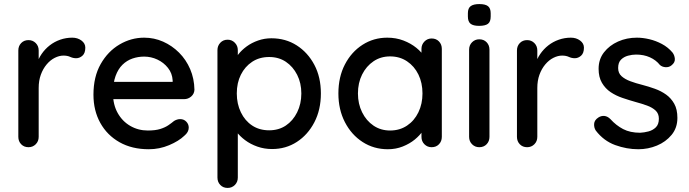

<svg xmlns="http://www.w3.org/2000/svg" viewBox="-20 -723 3385 943"><path d="M120 0Q98 0 84 -14.5Q70 -29 70 -51V-475Q70 -497 84 -511.5Q98 -526 120 -526Q141 -526 155.5 -511.5Q170 -497 170 -475V-363L160 -406Q168 -434 184.5 -458Q201 -482 224 -500Q247 -518 275.5 -528Q304 -538 335 -538Q361 -538 380 -524Q399 -510 399 -489Q399 -462 385 -449.5Q371 -437 354 -437Q339 -437 325 -443.5Q311 -450 292 -450Q271 -450 249 -439Q227 -428 209 -406.5Q191 -385 180.5 -356Q170 -327 170 -291V-51Q170 -29 155.5 -14.5Q141 0 120 0Z M711 10Q628 10 567 -24.5Q506 -59 472.5 -119.5Q439 -180 439 -258Q439 -346 474.5 -408.5Q510 -471 567 -504.5Q624 -538 688 -538Q737 -538 781 -518.5Q825 -499 859.5 -464.5Q894 -430 914 -383.5Q934 -337 935 -282Q934 -262 919 -249Q904 -236 884 -236H495L471 -321H847L828 -303V-328Q826 -363 805 -389.5Q784 -416 753 -430.5Q722 -445 688 -445Q658 -445 630.5 -435.5Q603 -426 581.5 -405Q560 -384 547.5 -349.5Q535 -315 535 -264Q535 -209 558 -168Q581 -127 620 -104.5Q659 -82 706 -82Q743 -82 767 -89.5Q791 -97 807 -108Q823 -119 835 -129Q850 -138 865 -138Q883 -138 895 -125.5Q907 -113 907 -96Q907 -74 885 -56Q858 -30 810.5 -10Q763 10 711 10Z M1313 -535Q1383 -535 1437.5 -500Q1492 -465 1524 -404.5Q1556 -344 1556 -264Q1556 -184 1524 -122.5Q1492 -61 1438 -26Q1384 9 1316 9Q1278 9 1244 -3Q1210 -15 1184 -34.5Q1158 -54 1141.5 -76Q1125 -98 1121 -117L1148 -130V149Q1148 171 1133.5 185.5Q1119 200 1098 200Q1076 200 1062 185.5Q1048 171 1048 149V-477Q1048 -498 1062 -513Q1076 -528 1098 -528Q1119 -528 1133.5 -513Q1148 -498 1148 -477V-408L1132 -417Q1135 -436 1151 -456.5Q1167 -477 1191.5 -495Q1216 -513 1247.5 -524Q1279 -535 1313 -535ZM1302 -443Q1254 -443 1218.5 -419.5Q1183 -396 1163 -356Q1143 -316 1143 -264Q1143 -213 1163 -171.5Q1183 -130 1218.5 -106.5Q1254 -83 1302 -83Q1349 -83 1384 -106.5Q1419 -130 1439.5 -171.5Q1460 -213 1460 -264Q1460 -315 1439.5 -355.5Q1419 -396 1384 -419.5Q1349 -443 1302 -443Z M2100 -534Q2122 -534 2136 -519.5Q2150 -505 2150 -483V-51Q2150 -29 2136 -14.5Q2122 0 2100 0Q2079 0 2064.5 -14.5Q2050 -29 2050 -51V-123L2071 -120Q2071 -102 2056.5 -80Q2042 -58 2017 -37.5Q1992 -17 1958 -3.5Q1924 10 1885 10Q1816 10 1761 -25.5Q1706 -61 1674 -123Q1642 -185 1642 -264Q1642 -345 1674 -406.5Q1706 -468 1760.5 -503Q1815 -538 1882 -538Q1925 -538 1961.5 -524Q1998 -510 2025 -488Q2052 -466 2066.5 -441.5Q2081 -417 2081 -395L2050 -392V-483Q2050 -504 2064.5 -519Q2079 -534 2100 -534ZM1896 -82Q1943 -82 1979 -106Q2015 -130 2035 -171.5Q2055 -213 2055 -264Q2055 -316 2035 -357Q2015 -398 1979 -422Q1943 -446 1896 -446Q1850 -446 1814.5 -422Q1779 -398 1758.5 -357Q1738 -316 1738 -264Q1738 -213 1758.5 -171.5Q1779 -130 1814.5 -106Q1850 -82 1896 -82Z M2384 -51Q2384 -29 2370 -14.5Q2356 0 2334 0Q2313 0 2298.5 -14.5Q2284 -29 2284 -51V-479Q2284 -501 2298.5 -515.5Q2313 -530 2334 -530Q2356 -530 2370 -515.5Q2384 -501 2384 -479ZM2333 -596Q2304 -596 2291 -606.5Q2278 -617 2278 -642V-658Q2278 -683 2292 -693Q2306 -703 2334 -703Q2364 -703 2377 -692.5Q2390 -682 2390 -658V-642Q2390 -616 2376.5 -606Q2363 -596 2333 -596Z M2569 0Q2547 0 2533 -14.5Q2519 -29 2519 -51V-475Q2519 -497 2533 -511.5Q2547 -526 2569 -526Q2590 -526 2604.5 -511.5Q2619 -497 2619 -475V-363L2609 -406Q2617 -434 2633.5 -458Q2650 -482 2673 -500Q2696 -518 2724.5 -528Q2753 -538 2784 -538Q2810 -538 2829 -524Q2848 -510 2848 -489Q2848 -462 2834 -449.5Q2820 -437 2803 -437Q2788 -437 2774 -443.5Q2760 -450 2741 -450Q2720 -450 2698 -439Q2676 -428 2658 -406.5Q2640 -385 2629.5 -356Q2619 -327 2619 -291V-51Q2619 -29 2604.5 -14.5Q2590 0 2569 0Z M2906 -82Q2897 -96 2898 -114.5Q2899 -133 2919 -146Q2933 -155 2948.5 -153.5Q2964 -152 2978 -138Q3006 -107 3040.5 -89Q3075 -71 3124 -71Q3144 -72 3165 -77.5Q3186 -83 3201 -97.5Q3216 -112 3216 -140Q3216 -165 3200 -180Q3184 -195 3158 -204.5Q3132 -214 3102 -222Q3070 -231 3037.5 -242Q3005 -253 2979 -270.5Q2953 -288 2936.5 -316Q2920 -344 2920 -385Q2920 -432 2946.5 -466Q2973 -500 3015.5 -519Q3058 -538 3108 -538Q3137 -538 3169 -530.5Q3201 -523 3231 -507Q3261 -491 3283 -465Q3293 -452 3294.5 -434Q3296 -416 3278 -402Q3266 -392 3249 -393Q3232 -394 3221 -404Q3202 -428 3172 -441.5Q3142 -455 3104 -455Q3085 -455 3064.5 -449.5Q3044 -444 3030 -430Q3016 -416 3016 -389Q3016 -364 3032.5 -349Q3049 -334 3076 -324Q3103 -314 3135 -306Q3166 -298 3196.5 -287Q3227 -276 3251.5 -258.5Q3276 -241 3291.5 -213.5Q3307 -186 3307 -144Q3307 -95 3278.5 -60.5Q3250 -26 3206.5 -8Q3163 10 3115 10Q3058 10 3001.5 -10.5Q2945 -31 2906 -82Z"/></svg>

Font: Quicksand Light SemiBold
Style: Regular
Weight: 600
Version: Version 3.006